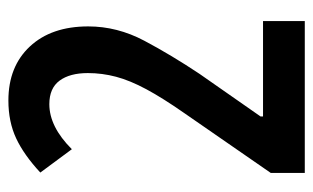

<svg xmlns="http://www.w3.org/2000/svg" viewBox="-168 -596 764 469"><g transform="rotate(-90 214.5 -362.0)"><path d="M26 -83 172 -294Q209 -347 230.5 -387Q252 -427 261 -461Q270 -495 270 -530Q270 -574 251.5 -599Q233 -624 194 -624Q139 -624 84 -569L27 -646Q70 -686 110.5 -705Q151 -724 203 -724Q286 -724 335 -671.5Q384 -619 384 -529Q384 -458 349 -392Q314 -326 268 -257L164 -108V-102H397V0H26Z"/></g></svg>

Font: Noto Sans Gurmukhi ExtraCondensed SemiBold
Style: Regular
Weight: 600
Width: 2
Designer: Jelle Bosma - Monotype Design Team
Foundry: Monotype Imaging Inc.
Version: Version 2.004; ttfautohint (v1.8.4.7-5d5b)